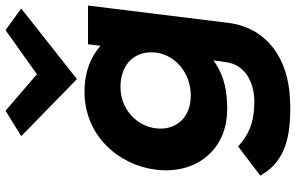

<svg xmlns="http://www.w3.org/2000/svg" viewBox="-212 -636 1093 710"><g transform="rotate(-90 335.0 -280.5)"><path d="M187 -749 398 -543 659 -749 579 -807 416 -691 281 -807ZM337 -122C252 -122 207 -181 216 -251C225 -325 289 -382 369 -382C454 -382 505 -328 496 -251C488 -182 423 -122 337 -122ZM149 53 41 135 46 143C97 229 190 245 282 246C295 246 307 246 321 245C481 239 580 155 603 36C605 24 607 12 608 0L670 -502H527L521 -456C481 -491 426 -515 351 -515C189 -515 80 -389 63 -251C45 -105 133 5 270 12C283 13 296 13 311 12C373 10 425 -7 467 -38L461 6C452 81 384 113 314 113C237 113 190 91 149 53Z"/></g></svg>

Font: Bluebird
Style: SfBdExtObl
Weight: 700
Designer: Jasper
Foundry: Cannot Into Space Fonts
Version: Version 0.98